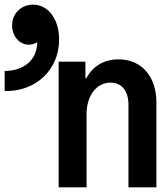

<svg xmlns="http://www.w3.org/2000/svg" viewBox="-87 -805 707 825"><path d="M165 0H285V-315C285 -394 328 -450 388 -450C436 -450 465 -414 465 -355V0H585V-365C585 -477 521 -550 422 -550C360 -550 312 -521 284 -469H280V-540H165ZM-67 -500V-414C66 -410 167 -505 167 -635C167 -722 121 -785 55 -785C4 -785 -35 -747 -35 -696C-35 -650 -4 -613 37 -613C50 -613 63 -617 73 -624C73 -543 9 -500 -67 -500Z"/></svg>

Font: CommitMono
Style: 700Regular
Weight: 700
Monospace: yes
Designer: Eigil Nikolajsen
Foundry: Eigil Nikolajsen
Version: Version 1.143